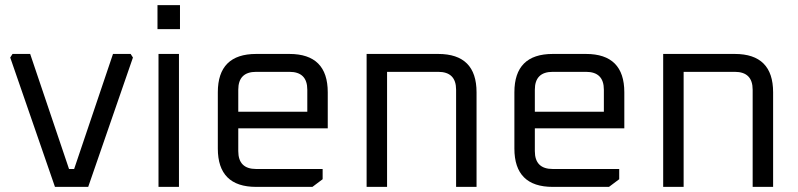

<svg xmlns="http://www.w3.org/2000/svg" viewBox="-20 -731 3120 751"><path d="M20 -506 29 -520H98L250 -70H270L422 -520H491L500 -506L325 0H195Z M596 -617V-711H684V-617ZM600 0V-520H680V0Z M832 -150V-370Q832 -520 982 -520H1112Q1262 -520 1262 -370V-229H912V-140Q912 -70 982 -70H1242V-30L1202 0H982Q832 0 832 -150ZM912 -294H1182V-380Q1182 -450 1112 -450H982Q912 -450 912 -380Z M1414 0V-520H1694Q1844 -520 1844 -370V0H1764V-380Q1764 -450 1694 -450H1494V0Z M1992 -150V-370Q1992 -520 2142 -520H2272Q2422 -520 2422 -370V-229H2072V-140Q2072 -70 2142 -70H2402V-30L2362 0H2142Q1992 0 1992 -150ZM2072 -294H2342V-380Q2342 -450 2272 -450H2142Q2072 -450 2072 -380Z M2574 0V-520H2854Q3004 -520 3004 -370V0H2924V-380Q2924 -450 2854 -450H2654V0Z"/></svg>

Font: Oxanium ExtraLight
Style: Regular
Weight: 400
Version: Version 2.000